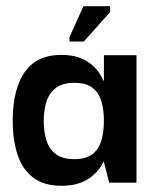

<svg xmlns="http://www.w3.org/2000/svg" viewBox="-20 -589 493 619"><path d="M178 10Q122 10 87 -16.5Q52 -43 36.5 -90.5Q21 -138 21 -200Q21 -263 37 -311Q53 -359 87.5 -385.5Q122 -412 178 -412Q214 -412 238.5 -402Q263 -392 278.5 -378Q294 -364 302 -350.5Q310 -337 313 -329H315V-411H420V0H332L315 -67H313Q311 -60 302 -47.5Q293 -35 277.5 -21.5Q262 -8 237.5 1Q213 10 178 10ZM220 -76Q257 -76 278 -92Q299 -108 307 -136.5Q315 -165 315 -199Q315 -236 306.5 -263.5Q298 -291 277.5 -306.5Q257 -322 220 -322Q181 -322 159.5 -305Q138 -288 129.5 -260.5Q121 -233 121 -199Q121 -165 129.5 -137Q138 -109 159.5 -92.5Q181 -76 220 -76ZM250 -455H204V-469L249 -569H335V-550Z"/></svg>

Font: Darker Grotesque Light
Style: Bold
Weight: 700
Version: Version 1.000;gftools[0.9.28]